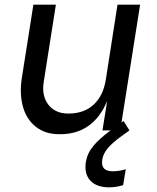

<svg xmlns="http://www.w3.org/2000/svg" viewBox="-20 -555 668 817"><path d="M235.8 16.1H231.9Q171.9 16.1 131.8 -16.1Q91.8 -48.3 77.1 -102.8Q62.5 -157.2 73.2 -225.1L122.1 -535.2H217.8L166 -206.1Q156.7 -147.5 185.8 -109.6Q214.8 -71.8 271 -71.8Q337.4 -71.8 378.4 -109.6Q419.4 -147.5 430.2 -215.8L480 -535.2H576.2L497.1 -34.2L505.9 -40L530.8 0L499 22.9Q458 52.2 438.2 76.2Q418.5 100.1 415 125Q407.7 173.8 459 173.8Q488.3 173.8 515.1 165L503.9 232.9Q473.1 242.2 444.8 242.2Q391.6 242.2 364.7 213.9Q337.9 185.5 345.2 134.8Q351.6 96.7 377 66.2Q402.3 35.6 450.2 0H416L436 -125Q376.5 16.1 235.8 16.1Z"/></svg>

Font: Sora Italic
Style: Regular
Weight: 400
Designer: Jonathan Barnbrook, Julián Moncada
Foundry: Barnbrook Fonts
Version: Version 2.000